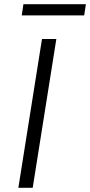

<svg xmlns="http://www.w3.org/2000/svg" viewBox="-20 -890 427 910"><path d="M67 0 179 -705H247L135 0ZM83 -817 91 -870H387L379 -817Z"/></svg>

Font: Nunito Sans 7pt SemiCondensed Light
Style: Italic
Weight: 300
Width: 4
Italic angle: -9°
Designer: Vernon Adams
Foundry: Vernon Adams
Version: Version 3.101;gftools[0.9.27]